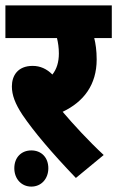

<svg xmlns="http://www.w3.org/2000/svg" viewBox="-20 -642 434 711"><path d="M364 -68C307 -121 252 -181 212 -228C290 -265 338 -328 338 -422C338 -455 334 -481 329 -501H394V-622H0V-501H191C195 -485 198 -465 198 -444C198 -412 190 -386 174 -366C153 -387 129 -398 101 -398C45 -398 24 -361 24 -322C24 -290 36 -258 63 -217C105 -155 170 -78 261 17ZM33 -19C33 20 59 49 96 49C133 49 159 20 159 -19C159 -59 133 -85 96 -85C59 -85 33 -59 33 -19Z"/></svg>

Font: Noto Sans Devanagari UI Condensed ExtraBold
Style: Regular
Weight: 800
Width: 3
Designer: Jelle Bosma - Monotype Design Team
Foundry: Monotype Imaging Inc.
Version: Version 2.004